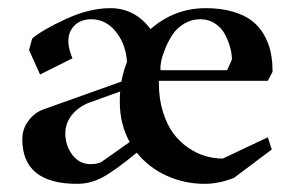

<svg xmlns="http://www.w3.org/2000/svg" viewBox="-20 -447 734 475"><path d="M531.2 -54.7 642.6 -107.4 652.3 -77.1 558.6 -6.8Q521 7.8 486.3 7.8Q436 7.8 391.8 -12.5Q347.7 -32.7 318.4 -69.3Q263.2 -23.9 233.4 -8.1Q203.6 7.8 170.9 7.8Q35.2 7.8 35.2 -102.5Q35.2 -128.4 50.5 -148.4Q65.9 -168.5 85.9 -175.8L280.3 -245.1Q284.7 -269.5 293.9 -293V-297.9Q290 -340.8 265.4 -370.1Q240.7 -399.4 206.1 -399.4Q171.9 -399.4 156.2 -373.5Q140.6 -347.7 159.2 -302.7L79.1 -262.7L51.8 -323.2L59.6 -351.6Q84.5 -373 142.8 -399.9Q201.2 -426.8 252.9 -426.8Q313.5 -426.8 352.5 -375Q411.6 -426.8 489.3 -426.8Q526.9 -426.8 555.9 -418.2Q585 -409.7 603.3 -395.5Q621.6 -381.3 633.3 -360.6Q645 -339.8 649.7 -317.9Q654.3 -295.9 654.3 -269.5L642.6 -247.1H373V-242.2Q373 -202.6 383.1 -170.4Q393.1 -138.2 408.9 -116.9Q424.8 -95.7 446 -81.3Q467.3 -66.9 488.5 -60.8Q509.8 -54.7 531.2 -54.7ZM475.6 -399.4Q453.6 -399.4 435.5 -388.4Q417.5 -377.4 407 -361.6Q396.5 -345.7 389.2 -327.9Q381.8 -310.1 379.2 -297.1Q376.5 -284.2 377 -278.3V-273.4H542L553.7 -299.8Q553.7 -314 549.3 -330.1Q544.9 -346.2 536.4 -362.3Q527.8 -378.4 512 -388.9Q496.1 -399.4 475.6 -399.4ZM234.4 -48.8 300.8 -95.7Q276.4 -140.1 276.4 -194.3Q276.4 -211.9 277.3 -220.7L196.3 -191.4Q170.4 -179.7 156 -160.2Q141.6 -140.6 141.6 -117.2Q141.6 -86.9 158.9 -64Q176.3 -41 204.1 -41Q225.6 -41 234.4 -48.8Z"/></svg>

Font: Comprehension SemiBold
Style: Regular
Weight: 600
Designer: Alfredo Marco Pradil
Foundry: Alfredo Marco Pradil
Version: 1.0